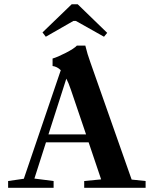

<svg xmlns="http://www.w3.org/2000/svg" viewBox="-20 -893 735 913"><path d="M197.8 -718.3 182.1 -738.8 320.8 -872.6H349.6L489.7 -736.8L474.6 -718.3L340.8 -793.5H329.1ZM18.6 0V-32.2L93.3 -43L269 -559.1Q252 -576.2 230 -579.1V-614.7Q252.9 -621.1 293.2 -641.8Q333.5 -662.6 345.7 -676.3H385.7Q395.5 -635.3 409.7 -596.7L606 -39.1L672.4 -32.2V0H380.4V-32.2L460.9 -40L401.4 -216.3H198.7L143.6 -43.9L234.9 -32.2V0ZM316.9 -466.8Q305.7 -500 295.4 -519L210.4 -253.9H389.2Z"/></svg>

Font: Elstob 10pt SemiBold
Style: Regular
Weight: 600
Designer: Peter S. Baker
Version: Version 1.015